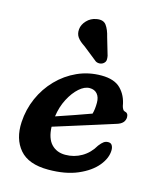

<svg xmlns="http://www.w3.org/2000/svg" viewBox="-111 -801 735 891"><g transform="rotate(15 257.0 -355.0)"><path d="M466.5 -152Q466.5 -113.5 435.5 -75.8Q404.5 -38 346.2 -13Q288 12 205.5 12Q110.5 12 67.8 -38Q25 -88 29.5 -169.5Q33 -231 57.2 -286Q81.5 -341 122.5 -383.2Q163.5 -425.5 217 -449.8Q270.5 -474 332 -474Q394.5 -474 425.2 -443Q456 -412 464 -363Q466 -355 469.8 -348.5Q473.5 -342 478.5 -341Q496.5 -338 496.5 -317.5Q496.5 -303.5 487 -292.2Q477.5 -281 454.5 -274.5Q417 -262.5 365.5 -246.2Q314 -230 261.8 -213.5Q209.5 -197 169.5 -184.5Q171.5 -129 197 -102Q222.5 -75 264 -75Q306.5 -75 342.5 -96Q378.5 -117 400.5 -155.5Q412.5 -171 421.5 -177.2Q430.5 -183.5 442.5 -183.5Q455.5 -183.5 461 -174Q466.5 -164.5 466.5 -152ZM294.5 -403.5Q270 -403.5 244.5 -381Q219 -358.5 199 -320.2Q179 -282 172.5 -235Q211 -248 256.8 -263.8Q302.5 -279.5 337.5 -292.5Q344 -314.5 344 -346.5Q344 -373 331 -388.2Q318 -403.5 294.5 -403.5ZM311 -653 335.5 -569.5Q337.5 -559.5 336.8 -549.8Q336 -540 326.5 -532.5Q318 -526 307.5 -525.8Q297 -525.5 289 -530.5L221 -584.5Q196 -600.5 184.8 -616.2Q173.5 -632 175.5 -654.5Q177.5 -677 196 -696.8Q214.5 -716.5 241.5 -721Q274 -727 288.5 -707.2Q303 -687.5 311 -653Z"/></g></svg>

Font: Fraunces 9pt SuperSoft SemiBold
Style: Italic
Weight: 600
Italic angle: -16°
Version: Version 1.000;[0bf87f6ff]